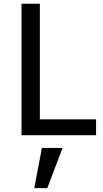

<svg xmlns="http://www.w3.org/2000/svg" viewBox="-20 -709 540 1007"><path d="M92.8 0V-689.5H189V-83H483.9V0ZM159.7 277.8 199.7 66.9H308.1L228 277.8Z"/></svg>

Font: Shanti
Style: Regular
Weight: 400
Designer: Vernon Adams
Foundry: Vernon Adams
Version: Version 1.100; ttfautohint (v1.8.4)